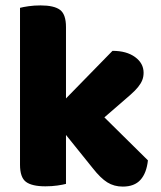

<svg xmlns="http://www.w3.org/2000/svg" viewBox="-20 -681 595 710"><path d="M224 -1Q213 2 192.5 5Q172 8 148 8Q98 8 76 -8.5Q54 -25 54 -72V-652Q65 -655 85.5 -658Q106 -661 130 -661Q180 -661 202 -644.5Q224 -628 224 -581V-317L396 -493Q448 -493 479.5 -470Q511 -447 511 -412Q511 -397 506 -384.5Q501 -372 490.5 -359Q480 -346 463.5 -331.5Q447 -317 425 -298L366 -247L527 -88Q522 -41 499.5 -16Q477 9 434 9Q402 9 377 -6.5Q352 -22 323 -59L224 -182V-1Z"/></svg>

Font: Baloo Chettan 2 ExtraBold
Style: Regular
Weight: 800
Designer: Maithili Shingre, Unnati Kotecha and Ek Type
Foundry: Ek Type
Version: Version 1.640;hotconv 1.0.111;makeotfexe 2.5.65597; ttfautoh